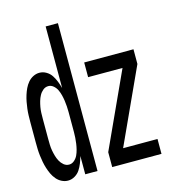

<svg xmlns="http://www.w3.org/2000/svg" viewBox="-110 -824 821 922"><g transform="rotate(-15 300.0 -363.5)"><path d="M115 8Q99 8 84 0.5Q69 -7 58 -20Q47 -33 40 -48Q33 -63 28 -79Q23 -95 20 -111Q17 -127 15 -143.5Q13 -160 12.5 -176.5Q12 -193 12 -210V-310Q12 -327 12.5 -343.5Q13 -360 15 -376.5Q17 -393 20 -409Q23 -425 28 -441Q33 -457 40 -472Q47 -487 58 -500Q69 -513 84 -520.5Q99 -528 115 -528Q133 -528 149 -518.5Q165 -509 174.5 -494.5Q184 -480 190.5 -463.5Q197 -447 202 -429V-735H263V0H202V-91Q197 -73 190.5 -56.5Q184 -40 174.5 -25.5Q165 -11 149 -1.5Q133 8 115 8ZM140 -65Q154 -65 165.5 -75Q177 -85 183 -98Q189 -111 192.5 -125Q196 -139 198 -153Q200 -167 201 -181.5Q202 -196 202 -210V-310Q202 -324 201 -338.5Q200 -353 198 -367Q196 -381 192.5 -395Q189 -409 183 -422Q177 -435 165.5 -445Q154 -455 140 -455Q125 -455 113.5 -445.5Q102 -436 95 -423Q88 -410 84 -396Q80 -382 77.5 -368Q75 -354 74.5 -339.5Q74 -325 74 -310V-210Q74 -195 74.5 -180.5Q75 -166 77.5 -152Q80 -138 84 -124Q88 -110 95 -97Q102 -84 113.5 -74.5Q125 -65 140 -65ZM336 0V-74L507 -447H336V-520H581V-447L410 -74H581V0Z"/></g></svg>

Font: Nova
Style: Regular
Weight: 400
Monospace: yes
Designer: Belleve Invis
Foundry: Belleve Invis
Version: Version 24.1.4; ttfautohint (v1.8.4)